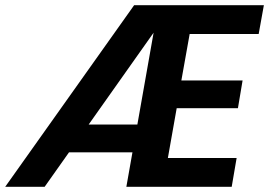

<svg xmlns="http://www.w3.org/2000/svg" viewBox="-42 -720 1037 740"><path d="M-22 0 475 -700H975L955 -589H689L657 -410H893L875 -303H639L605 -111H870L851 0H445L550 -594L130 0ZM145 -133 223 -240H554L535 -133Z"/></svg>

Font: DM Sans 11pt ExtraBold
Style: Italic
Weight: 800
Italic angle: -10°
Version: Version 4.004;gftools[0.9.30]